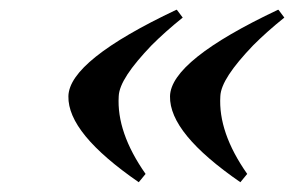

<svg xmlns="http://www.w3.org/2000/svg" viewBox="-20 -378 609 393"><path d="M549 -358C403 -289 329 -230 328 -181C327 -130 375 -72 472 -5L486 -22C446 -79 428 -132 431 -181C432 -206 455 -240 498 -285C516 -303 537 -322 562 -342L550 -358ZM341 -358C195 -289 121 -230 120 -181C119 -130 167 -72 264 -5L278 -22C238 -79 220 -132 223 -181C224 -206 247 -240 290 -285C308 -303 329 -322 354 -342L342 -358Z"/></svg>

Font: GFS Pyrsos
Style: Regular
Weight: 400
Designer: George Matthiopoulos
Foundry: George Matthiopoulos
Version: Version 1.0